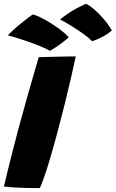

<svg xmlns="http://www.w3.org/2000/svg" viewBox="-43 -950 592 982"><path d="M161 12Q136 12 103.2 11.5Q70.5 11 37.2 9.2Q4 7.5 -23 4Q-16 -26 -4.2 -74.2Q7.5 -122.5 22 -179.2Q36.5 -236 51 -290Q74 -375.5 100.2 -468.2Q126.5 -561 155 -657.5Q165.5 -658 189 -658.5Q212.5 -659 241.8 -659.8Q271 -660.5 298.5 -661Q326 -661.5 344.5 -661.5Q334.5 -613 319.5 -548.8Q304.5 -484.5 287 -413.8Q269.5 -343 251 -274Q227.5 -185.5 204 -109Q180.5 -32.5 161 12ZM397 -930.5Q411 -925.5 435.5 -904.8Q460 -884 485.8 -854.8Q511.5 -825.5 529 -794Q513 -779.5 492 -767.8Q471 -756 453.2 -748.5Q435.5 -741 428 -739.5Q411 -757 383 -777Q355 -797 323.5 -816.5Q292 -836 264.5 -850.5Q273 -859 310 -884Q347 -909 397 -930.5ZM124 -876Q135.5 -874.5 158.5 -863.8Q181.5 -853 209.2 -836.2Q237 -819.5 263.5 -799.5Q290 -779.5 308.5 -760Q299 -749.5 278.5 -734Q258 -718.5 238.5 -705.8Q219 -693 211.5 -690Q191 -703 152 -718.2Q113 -733.5 70.8 -747.2Q28.5 -761 -2.5 -769Q2 -775.5 20.8 -792.8Q39.5 -810 67 -832.5Q94.5 -855 124 -876Z"/></svg>

Font: Grandstander Black
Style: Italic
Weight: 900
Italic angle: -15°
Designer: Tyler Finck
Foundry: Etcetera Type Co
Version: Version 1.200; ttfautohint (v1.8.3)